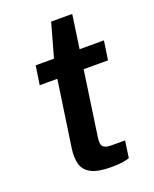

<svg xmlns="http://www.w3.org/2000/svg" viewBox="-129 -744 661 823"><g transform="rotate(-20 202.0 -333.0)"><path d="M235.5 4Q175.5 4 144.8 -12Q114 -28 105.5 -58.2Q97 -88.5 103 -130L147 -431H66.5L79.5 -517H163L206 -670.5H302L280 -517.5H391L378 -431H267L224.5 -137Q219.5 -102.5 230.8 -93Q242 -83.5 268.5 -83.5H329.5L318.5 -6.5Q308 -2.5 288 0.8Q268 4 235.5 4Z"/></g></svg>

Font: Public Sans SemiBold
Style: Italic
Weight: 600
Italic angle: -8°
Designer: The Public Sans project authors (U.S. Web Design System). Libre Franklin designed by Pablo Impallari and Rodrigo Fuenzal
Version: Version 1.007; ttfautohint (v1.8.1) -l 8 -r 50 -G 200 -x 14 